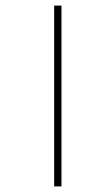

<svg xmlns="http://www.w3.org/2000/svg" viewBox="-20 -666 325 684"><path d="M173 -2V-646H199V-2Z"/></svg>

Font: Noto Sans Tamil UI SemiCondensed Thin
Style: Regular
Weight: 100
Width: 4
Designer: Jelle Bosma - Monotype Design Team
Foundry: Monotype Imaging Inc.
Version: Version 2.004; ttfautohint (v1.8.4.7-5d5b)